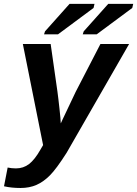

<svg xmlns="http://www.w3.org/2000/svg" viewBox="-62 -753 700 981"><path d="M43 207.5Q-3.9 207.5 -41.5 198.7L-22.9 103Q-2.9 107.4 19.5 107.4Q57.6 107.4 86.7 85Q115.7 62.5 144.5 11.7L158.2 -11.7L54.7 -528.3H196.8L231.4 -285.6Q233.4 -271 236.3 -247.1Q239.3 -223.1 241.9 -197.5Q244.6 -171.9 246.6 -151.1Q248.5 -130.4 248.5 -122.6Q251 -127.4 252.9 -131.8Q254.9 -136.2 256.8 -140.6L324.7 -283.7L451.2 -528.3H597.7L278.3 27.8Q225.6 110.4 193.4 142.6Q160.6 175.8 124.5 191.7Q88.4 207.5 43 207.5ZM416 -712.4 234.4 -577.6H163.1L168 -592.8L293.5 -733.4H420.9ZM613.8 -712.4 432.1 -577.6H360.8L365.7 -592.8L491.2 -733.4H618.7Z"/></svg>

Font: Arimo
Style: Bold Italic
Weight: 700
Italic angle: -12°
Designer: Steve Matteson
Foundry: Monotype Imaging Inc.
Version: Version 1.33